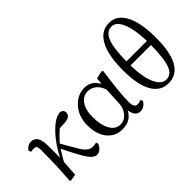

<svg xmlns="http://www.w3.org/2000/svg" viewBox="-66 -1329 1863 1863"><g transform="rotate(-45 865.0 -398.0)"><path d="M470 14Q429 14 388 -44Q345 -103 261 -278Q256 -269 245 -253Q211 -199 193 -165Q191 -133 186 -65Q183 -20 182 0L111 11L103 2L115 -203L118 -410Q118 -439 109 -451.5Q100 -464 77 -464Q62 -464 36 -460L27 -487Q60 -531 104 -531Q150 -531 172.5 -495.5Q195 -460 195 -384V-220Q233 -299 289 -371Q341 -439 394 -482Q452 -530 507 -534Q548 -525 548 -488Q548 -433 464 -428L395 -425Q346 -383 290 -320Q303 -297 327 -254Q387 -148 412 -117Q450 -70 493 -70Q527 -70 545 -78L553 -55Q539 -21 516 -3Q494 14 470 14Z M821 14Q726 14 667 -54Q604 -127 604 -256Q604 -381 680 -461Q749 -534 840 -534Q938 -534 986 -442L993 -511L1071 -529L1086 -520Q1048 -250 1048 -136Q1048 -89 1061 -71Q1072 -54 1098 -54Q1120 -54 1145 -65L1153 -42Q1140 -17 1118 -2Q1094 14 1064 14Q999 14 984 -82Q936 14 821 14ZM839 -33Q892 -33 930 -77Q971 -123 973 -193L981 -371Q962 -427 925 -457Q888 -487 841 -487Q773 -487 734 -427Q697 -370 697 -279Q697 -160 737 -95Q774 -33 839 -33Z M1452 14Q1351 14 1294 -72Q1226 -174 1226 -387Q1226 -610 1294 -717Q1352 -810 1455 -810Q1555 -810 1612 -714Q1677 -605 1677 -389Q1677 14 1452 14ZM1463 -27Q1527 -27 1556 -97Q1591 -177 1592 -370H1311Q1315 -196 1360 -107Q1399 -27 1463 -27ZM1311 -426H1592Q1587 -597 1545 -687Q1508 -768 1450 -768Q1382 -768 1350 -698Q1313 -617 1311 -426Z"/></g></svg>

Font: GenRyuMin TW M
Style: Regular
Weight: 500
Version: Version 1.501;PS 1;hotconv 16.6.51;makeotf.lib2.5.65220